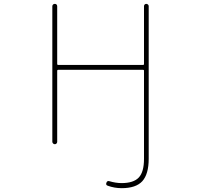

<svg xmlns="http://www.w3.org/2000/svg" viewBox="-20 -773 1040 998"><path d="M612.3 205.1Q575.2 205.1 540 192.4Q528.3 188.5 533.2 176.8Q537.1 165 548.8 168.9Q582 178.7 612.3 178.7Q673.8 178.7 701.2 149.9Q728.5 121.1 728.5 52.7V-405.3Q728.5 -410.2 723.6 -410.2H282.2Q277.3 -410.2 277.3 -405.3V-36.1Q277.3 -31.2 273.9 -27.3Q270.5 -23.4 265.1 -23.4Q259.8 -23.4 255.9 -27.3Q252 -31.2 252 -36.1V-740.2Q252 -746.1 255.9 -749.5Q259.8 -752.9 265.1 -752.9Q270.5 -752.9 273.9 -749.5Q277.3 -746.1 277.3 -740.2V-440.4Q277.3 -435.5 282.2 -435.5H723.6Q728.5 -435.5 728.5 -440.4V-741.2Q728.5 -746.1 731.9 -749.5Q735.4 -752.9 740.2 -752.9Q745.1 -752.9 749 -749.5Q752.9 -746.1 752.9 -741.2V52.7Q752.9 131.8 719.7 168.9Q686.5 205.1 612.3 205.1Z"/></svg>

Font: Rounded Mgen+ 1mn thin
Style: Regular
Weight: 100
Designer: [Source Han Sans]
Ryoko NISHIZUKA  (kana & ideographs); Paul D. Hunt (Latin, Greek & Cyrillic); Wenlong ZHANG  (bopomofo
Version: Version 1.059.20150602